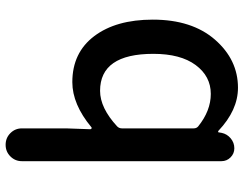

<svg xmlns="http://www.w3.org/2000/svg" viewBox="-110 -726 850 669"><g transform="rotate(-90 314.5 -392.0)"><path d="M342.8 12.7Q264.6 12.7 192.4 -55.7Q191.4 -56.6 189.9 -56.6Q188.5 -56.6 187.5 -55.7L185.5 -43.9Q181.6 -25.4 166.5 -12.7Q151.4 0 131.8 0Q113.3 0 100.1 -13.2Q86.9 -26.4 86.9 -44.9V-740.2Q86.9 -763.7 103.5 -780.3Q120.1 -796.9 144 -796.9Q168 -796.9 184.6 -780.3Q201.2 -763.7 201.2 -740.2V-585.9L198.2 -502Q198.2 -499 200.7 -497.6Q203.1 -496.1 205.1 -498Q285.2 -564.5 362.3 -564.5Q464.8 -564.5 522.5 -488.3Q580.1 -412.1 580.1 -284.2Q580.1 -147.5 510.3 -67.4Q440.4 12.7 342.8 12.7ZM321.3 -82Q382.8 -82 421.9 -134.8Q460.9 -187.5 460.9 -282.2Q460.9 -467.8 332 -467.8Q272.5 -467.8 208 -408.2Q201.2 -401.4 201.2 -391.6V-141.6Q201.2 -131.8 208 -126Q262.7 -82 321.3 -82Z"/></g></svg>

Font: Gen Jyuu GothicX Medium
Style: Regular
Weight: 500
Designer: Ryoko NISHIZUKA (kana &amp; ideographs); Paul D. Hunt (Latin, Greek &amp; Cyrillic); Wenlong ZHANG (bopomofo); Sandoll C
Version: Version 1.058.20140828